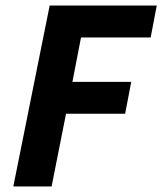

<svg xmlns="http://www.w3.org/2000/svg" viewBox="-20 -672 585 692"><path d="M28 0 159 -652H545L523 -537H272L241 -377H453L431 -262H218L166 0Z"/></svg>

Font: Source Sans 3
Style: Bold Italic
Weight: 700
Italic angle: -11°
Designer: Paul D. Hunt
Foundry: Adobe
Version: Version 3.052;hotconv 1.1.0;makeotfexe 2.6.0